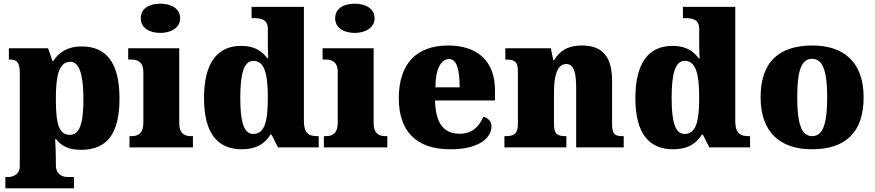

<svg xmlns="http://www.w3.org/2000/svg" viewBox="-20 -797 4731 1038"><path d="M9 221H380V160H344C327 160 282 152 282 96V66C282 26 280 -10 278 -44H284C313 -7 352 13 418 13C556 13 626 -71 626 -264C626 -459 554 -546 421 -546C344 -546 296 -512 268 -467H264L240 -536H28V-475H33C66 -475 87 -466 87 -403V100C87 153 41 160 24 160H9ZM358 -68C298 -68 282 -127 282 -264C282 -387 298 -463 361 -463C410 -463 431 -388 431 -261C431 -128 410 -68 358 -68Z M847 -619C904 -619 954 -647 954 -698C954 -752 904 -777 847 -777C787 -777 741 -752 741 -698C741 -647 787 -619 847 -619ZM680 0H1023V-61H1012C975 -61 949 -78 949 -131V-536H673V-475H692C728 -475 755 -458 755 -409V-135C755 -79 730 -61 692 -61H680Z M1287 10C1365 10 1412 -20 1442 -69H1448L1483 0H1703V-61H1695C1646 -61 1623 -80 1623 -143V-760H1340V-699H1348C1392 -699 1428 -693 1428 -641V-596C1428 -557 1428 -512 1430 -482H1425C1397 -520 1357 -549 1284 -549C1157 -549 1083 -460 1083 -267C1083 -75 1157 10 1287 10ZM1349 -73C1298 -73 1279 -138 1279 -269C1279 -397 1298 -468 1350 -468C1410 -468 1428 -397 1428 -270C1428 -137 1410 -73 1349 -73Z M1898 -619C1955 -619 2005 -647 2005 -698C2005 -752 1955 -777 1898 -777C1838 -777 1792 -752 1792 -698C1792 -647 1838 -619 1898 -619ZM1731 0H2074V-61H2063C2026 -61 2000 -78 2000 -131V-536H1724V-475H1743C1779 -475 1806 -458 1806 -409V-135C1806 -79 1781 -61 1743 -61H1731Z M2415 10C2576 10 2637 -55 2637 -115C2637 -141 2618 -159 2593 -166C2571 -113 2533 -74 2465 -74C2379 -74 2335 -129 2332 -254H2656V-309C2656 -468 2560 -551 2403 -551C2233 -551 2136 -454 2136 -266C2136 -91 2226 10 2415 10ZM2465 -325H2334C2334 -425 2365 -478 2408 -478C2448 -478 2465 -424 2465 -325Z M2707 0H3042V-61H3038C2994 -61 2975 -71 2975 -125V-301C2975 -380 2990 -451 3041 -451C3084 -451 3095 -402 3095 -317V0H3352V-61H3348C3303 -61 3289 -70 3289 -131V-360C3289 -494 3234 -551 3127 -551C3039 -551 3001 -513 2976 -472H2971L2958 -536H2712V-475H2716C2760 -475 2780 -466 2780 -412V-128C2780 -70 2756 -61 2711 -61H2707Z M3619 10C3697 10 3744 -20 3774 -69H3780L3815 0H4035V-61H4027C3978 -61 3955 -80 3955 -143V-760H3672V-699H3680C3724 -699 3760 -693 3760 -641V-596C3760 -557 3760 -512 3762 -482H3757C3729 -520 3689 -549 3616 -549C3489 -549 3415 -460 3415 -267C3415 -75 3489 10 3619 10ZM3681 -73C3630 -73 3611 -138 3611 -269C3611 -397 3630 -468 3682 -468C3742 -468 3760 -397 3760 -270C3760 -137 3742 -73 3681 -73Z M4369 10C4553 10 4649 -83 4649 -271C4649 -459 4544 -551 4372 -551C4188 -551 4092 -459 4092 -271C4092 -83 4197 10 4369 10ZM4371 -61C4311 -61 4290 -134 4290 -271C4290 -409 4310 -479 4370 -479C4430 -479 4452 -409 4452 -271C4452 -134 4431 -61 4371 -61Z"/></svg>

Font: Noto Serif Malayalam Black
Style: Regular
Weight: 900
Designer: Indian type Foundry, Jelle Bosma, Monotype Design Team
Foundry: Monotype Imaging Inc.
Version: Version 2.104